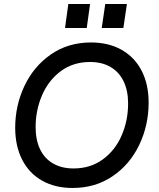

<svg xmlns="http://www.w3.org/2000/svg" viewBox="-20 -921 788 954"><path d="M55.5 -286Q55.5 -396.5 101.5 -494Q147.5 -591.5 233.2 -650.8Q319 -710 432 -710Q519.5 -710 584.2 -673.5Q649 -637 683.8 -569.5Q718.5 -502 718.5 -411Q718.5 -299 672.2 -201.8Q626 -104.5 540 -45.8Q454 13 340.5 13Q253.5 13 189 -23.5Q124.5 -60 90 -127.8Q55.5 -195.5 55.5 -286ZM616.5 -407Q616.5 -470.5 594.2 -516.8Q572 -563 529.5 -588Q487 -613 427.5 -613Q343.5 -613 282.2 -567.5Q221 -522 189 -447.8Q157 -373.5 157 -289.5Q157 -225.5 179.2 -179.2Q201.5 -133 244 -108.5Q286.5 -84 345.5 -84Q429 -84 490.5 -128.8Q552 -173.5 584.2 -247.5Q616.5 -321.5 616.5 -407ZM503 -901H610.5L593 -782H485.5ZM319.5 -901H427.5L411 -782H303Z"/></svg>

Font: HK Grotesk Medium
Style: Italic
Weight: 500
Italic angle: -8°
Designer: Alfredo Marco Pradil
Foundry: Hanken Design Co.
Version: Version 3.004